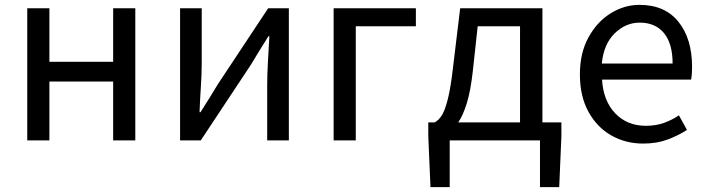

<svg xmlns="http://www.w3.org/2000/svg" viewBox="-20 -577 2906 789"><path d="M92 0V-543H183V-323H445V-543H536V0H445V-242H183V0Z M720 0V-543H809V-316Q809 -273 805.5 -221Q802 -169 800 -116H804Q820 -141 840.5 -174Q861 -207 876 -232L1082 -543H1167V0H1078V-227Q1078 -270 1081 -322.5Q1084 -375 1087 -428H1083Q1067 -403 1046.5 -369.5Q1026 -336 1011 -311L805 0Z M1351 0V-543H1689V-469H1442V0Z M1923 -285Q1914 -204 1898.5 -153.5Q1883 -103 1863 -74H2117V-469H1943ZM1828 0V192H1749L1740 -17V-74H1766Q1782 -82 1795 -102Q1808 -122 1820 -168.5Q1832 -215 1842 -303L1871 -543H2209V-74H2287V-17L2278 192H2199V0Z M2623 13Q2551 13 2492 -20.5Q2433 -54 2398 -118Q2363 -182 2363 -271Q2363 -359 2398 -423Q2433 -487 2489 -522Q2545 -557 2608 -557Q2712 -557 2768 -487.5Q2824 -418 2824 -302Q2824 -287 2823 -273.5Q2822 -260 2820 -250H2454Q2459 -163 2508 -111.5Q2557 -60 2634 -60Q2674 -60 2707 -71.5Q2740 -83 2770 -103L2803 -43Q2767 -20 2723 -3.5Q2679 13 2623 13ZM2453 -316H2744Q2744 -398 2708.5 -441Q2673 -484 2609 -484Q2551 -484 2506 -440Q2461 -396 2453 -316Z"/></svg>

Font: Source Han Sans SC
Style: Regular
Weight: 400
Designer: Ryoko NISHIZUKA 西塚涼子 (kana, bopomofo & ideographs); Paul D. Hunt (Latin, Greek & Cyrillic); Sandoll Communications 산돌커뮤니
Foundry: Adobe
Version: Version 2.002;hotconv 1.0.116;makeotfexe 2.5.65601; ttfautoh